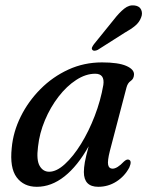

<svg xmlns="http://www.w3.org/2000/svg" viewBox="-20 -691 552 720"><path d="M392 -125Q382.5 -87.5 385.5 -73Q388.5 -58.5 402 -58.5Q419.5 -58.5 444.5 -85Q456 -95.5 463.5 -92Q475.5 -87.5 465 -63Q447.5 -30 416.5 -10.2Q385.5 9.5 348.5 9.5Q294.5 9.5 294.5 -46Q294.5 -61.5 298.2 -83Q302 -104.5 312.5 -142.5Q271 -68.5 221.8 -29.5Q172.5 9.5 118 9.5Q69 9.5 42.5 -26Q16 -61.5 24 -136.5Q29.5 -197 57.8 -254Q86 -311 131.8 -357Q177.5 -403 236.2 -430Q295 -457 362.5 -457Q423.5 -457 453.8 -443.8Q484 -430.5 482.5 -410.5Q481.5 -395 470.2 -387.5Q459 -380 454.5 -363.5ZM122.5 -140.5Q116 -90.5 128.8 -68.8Q141.5 -47 164.5 -47Q192 -47 223.2 -75.5Q254.5 -104 283.8 -151.2Q313 -198.5 335.2 -256.2Q357.5 -314 367.5 -372.5Q373.5 -414.5 337 -414.5Q301.5 -414.5 265.8 -391.2Q230 -368 199.5 -328.5Q169 -289 148.5 -240.2Q128 -191.5 122.5 -140.5ZM406.5 -617Q427 -643.5 445.8 -658.5Q464.5 -673.5 485 -670.5Q503.5 -668 509.5 -654.2Q515.5 -640.5 509 -625Q502.5 -607.5 487 -594.5Q471.5 -581.5 448 -568.5L346.5 -504Q340.5 -501 334.8 -500.8Q329 -500.5 326 -504.5Q323 -508.5 325.5 -514Q328 -519.5 332.5 -525.5Z"/></svg>

Font: Fraunces 72pt Soft
Style: Italic
Weight: 400
Italic angle: -16°
Version: Version 1.000;[b76b70a41]